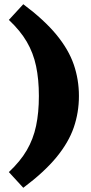

<svg xmlns="http://www.w3.org/2000/svg" viewBox="-20 -767 432 911"><path d="M164.5 -311.5Q164.5 -390.5 151.2 -453.2Q138 -516 107 -569Q76 -622 22 -672.5L90.5 -747Q190 -672.5 247.8 -602.2Q305.5 -532 330 -460.8Q354.5 -389.5 354.5 -311.5Q354.5 -233.5 330 -162.2Q305.5 -91 247.8 -20.8Q190 49.5 90.5 124L22 49.5Q76 -1 107 -54Q138 -107 151.2 -169.8Q164.5 -232.5 164.5 -311.5Z"/></svg>

Font: Newsreader Caption ExtraBold
Style: Regular
Weight: 800
Designer: Hugues Gentile
Foundry: Production Type
Version: Version 1.001